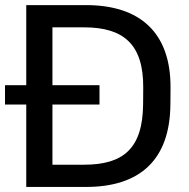

<svg xmlns="http://www.w3.org/2000/svg" viewBox="-31 -739 747 759"><path d="M309.1 0C519 0 641.1 -104 642.6 -326.7L643.1 -391.6C644.5 -613.3 519 -718.8 309.1 -718.8H72.8V-402.3H-11.2V-325.7H72.8V0ZM176.3 -630.9H301.3C456.1 -630.9 536.6 -565.4 535.2 -391.6L534.7 -326.7C533.2 -151.9 456.5 -87.9 301.3 -87.9H176.3V-325.7H362.3V-402.3H176.3Z"/></svg>

Font: Winston
Style: Regular
Weight: 400
Designer: Vernon Adams, Kim Jin-seong, David Berlow, Cristiano Sobral
Foundry: The Winston Project Authors
Version: Version 3.004